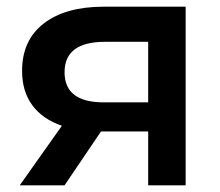

<svg xmlns="http://www.w3.org/2000/svg" viewBox="-20 -554 659 574"><path d="M535 -534V0H423V-161H282L173 0H39L165 -178Q107 -198 76.5 -239.5Q46 -281 46 -342Q46 -434 111 -484Q176 -534 290 -534ZM173 -338Q173 -248 290 -248H423V-429H294Q173 -429 173 -338Z"/></svg>

Font: APTA Sans SemiBold
Style: Bold
Weight: 600
Version: Version 7.200